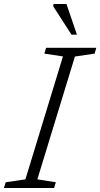

<svg xmlns="http://www.w3.org/2000/svg" viewBox="-44 -936 500 956"><path d="M269.5 -655 177 -669 185.5 -698H435.5L427 -669L329 -654.5L142 -43L234 -28.5L225.5 0H-24.5L-15.5 -28.5L82.5 -43ZM339 -763.5H312L221 -904.5L222.5 -916H287Z"/></svg>

Font: Newsreader 9pt Light
Style: Italic
Weight: 300
Italic angle: -17°
Designer: Hugues Gentile
Foundry: Production Type
Version: Version 1.003